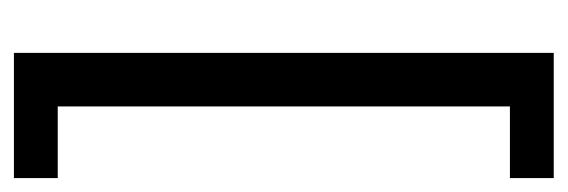

<svg xmlns="http://www.w3.org/2000/svg" viewBox="-290 -402 816 276"><g transform="rotate(90 118.0 -264.0)"><path d="M56 -652H236V-589H133V61H236V124H56Z"/></g></svg>

Font: Podkova VF Beta
Style: Regular
Weight: 400
Designer: Ilya Yudin
Foundry: Cyreal (www.cyreal.org)
Version: Version 2.100